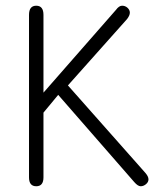

<svg xmlns="http://www.w3.org/2000/svg" viewBox="-20 -648 546 675"><path d="M452.1 -7.8 184.6 -314.5 132.8 -252V-24.4Q132.8 6.8 107.4 6.8Q82 6.8 82 -24.4V-595.7Q82 -627.9 107.4 -627.9Q132.8 -627.9 132.8 -595.7V-322.3L387.7 -613.3Q398.4 -627.9 409.2 -627.9Q419.9 -627.9 427.7 -621.1Q436.5 -613.3 436.5 -603.5Q436.5 -593.8 426.8 -581.1L218.8 -347.7L491.2 -40Q502 -27.3 502 -17.6Q502 -7.8 493.2 -0.5Q484.4 6.8 474.6 6.8Q464.8 6.8 452.1 -7.8Z"/></svg>

Font: Jura
Style: Book
Weight: 400
Version: Version 2.5